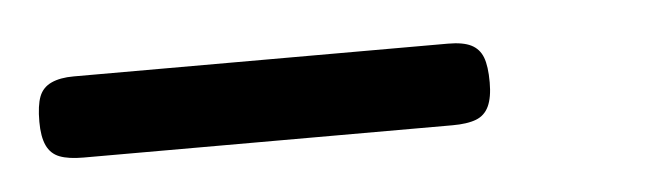

<svg xmlns="http://www.w3.org/2000/svg" viewBox="-23 -326 480 141"><g transform="rotate(-5 216.5 -256.0)"><path d="M35 -226Q24 -226 17.5 -228.5Q11 -231 8 -237.5Q5 -244 5 -255Q5 -267 7.5 -273.5Q10 -280 16.5 -283Q23 -286 33 -286H309Q320 -286 326 -283Q332 -280 334.5 -273.5Q337 -267 337 -255Q337 -244 334 -237.5Q331 -231 324.5 -228.5Q318 -226 307 -226Z"/></g></svg>

Font: Fredoka Light
Style: Regular
Weight: 300
Designer: Ben Nathan
Foundry: Milena B. Brandão, Ben Nathan
Version: Version 2.001